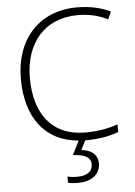

<svg xmlns="http://www.w3.org/2000/svg" viewBox="-62 -771 745 1058"><g transform="rotate(-5 310.0 -242.0)"><path d="M450 143C450 94 415 67 360 61L386 10H387C466 10 524 -2 571 -20V-62C521 -45 463 -33 391 -33C205 -33 112 -162 112 -359C112 -549 219 -681 404 -681C462 -681 518 -670 570 -643L589 -685C534 -711 472 -724 405 -724C188 -724 62 -570 62 -359C62 -150 160 -8 350 8L311 85C375 88 410 105 410 144C410 185 377 206 327 206C304 206 286 204 271 200V234C285 238 302 240 326 240C402 240 450 203 450 143Z"/></g></svg>

Font: Noto Sans Syriac Extralight
Style: Regular
Weight: 200
Designer: Patrick Giasson and the Monotype Design Team
Foundry: Monotype Imaging Inc.
Version: Version 3.000